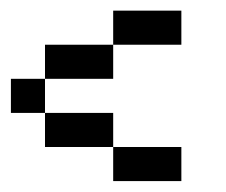

<svg xmlns="http://www.w3.org/2000/svg" viewBox="-20 -332 415 352"><path d="M0 -125V-187.5H62.5V-125ZM62.5 -187.5V-250H125V-187.5ZM125 -187.5V-250H187.5V-187.5ZM187.5 -250V-312.5H250V-250ZM250 -250V-312.5H312.5V-250ZM62.5 -62.5V-125H125V-62.5ZM125 -62.5V-125H187.5V-62.5ZM187.5 0V-62.5H250V0ZM250 0V-62.5H312.5V0Z"/></svg>

Font: AprilSans
Style: Regular
Weight: 400
Designer: typesprite
Version: Version 1.001;PS 001.001;hotconv 1.0.88;makeotf.lib2.5.64775